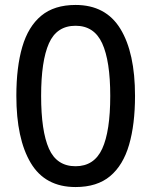

<svg xmlns="http://www.w3.org/2000/svg" viewBox="-20 -745 612 775"><path d="M525 -358Q525 -243 501 -160.5Q477 -78 424.5 -34Q372 10 285 10Q162 10 104 -87.5Q46 -185 46 -358Q46 -474 70 -556Q94 -638 146.5 -681.5Q199 -725 285 -725Q407 -725 466 -628.5Q525 -532 525 -358ZM146 -358Q146 -216 177.5 -145Q209 -74 285 -74Q360 -74 392.5 -144.5Q425 -215 425 -358Q425 -499 392.5 -570Q360 -641 285 -641Q209 -641 177.5 -570Q146 -499 146 -358Z"/></svg>

Font: Noto Sans New Tai Lue Medium
Style: Regular
Weight: 500
Version: Version 2.003